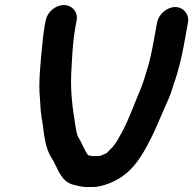

<svg xmlns="http://www.w3.org/2000/svg" viewBox="-20 -714 769 764"><path d="M162 -633 157 -607C154 -589 151 -565 149 -544C142 -472 132 -383 139 -322L142 -274C144 -255 147 -237 150 -219C156 -171 162 -123 183 -89C209 -52 219 11 276 22C294 27 315 32 338 30H353C365 30 379 27 396 22C452 5 494 -27 527 -72C567 -127 599 -200 629 -271C646 -310 659 -335 670 -376C690 -430 705 -494 716 -558L728 -624C734 -657 710 -686 677 -686C644 -686 611 -657 605 -624L593 -558C585 -513 575 -465 562 -426L552 -394C545 -372 541 -363 532 -342C514 -298 492 -239 470 -197C455 -169 439 -137 418 -119C415 -116 404 -102 398 -102C391 -99 380 -93 372 -93H347C341 -94 336 -96 331 -96C324 -105 317 -118 312 -129L305 -143C302 -150 298 -158 292 -167C285 -179 283 -197 280 -213C268 -289 258 -357 265 -449C268 -506 270 -549 280 -607L285 -633C291 -666 267 -694 234 -694C201 -694 168 -666 162 -633Z"/></svg>

Font: Blanket
Style: BdObl
Weight: 700
Foundry: Cannot Into Space Fonts
Version: Version 0.9